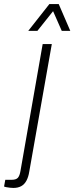

<svg xmlns="http://www.w3.org/2000/svg" viewBox="-103 -743 366 945"><path d="M-37 182Q-45 182 -53.5 181Q-62 180 -70.5 178.5Q-79 177 -83 175L-77 142H-46Q-24 142 -15 132Q-6 122 -2 97L107 -526H152L41 102Q37 128 27 146.5Q17 165 1 173.5Q-15 182 -37 182ZM36 -591 140 -723H186L243 -591H201L149 -709H175L81 -591Z"/></svg>

Font: Archivo Condensed Thin
Style: Italic
Weight: 250
Width: 3
Italic angle: -10°
Designer: Hector Gatti
Foundry: Omnibus-Type
Version: Version 2.001